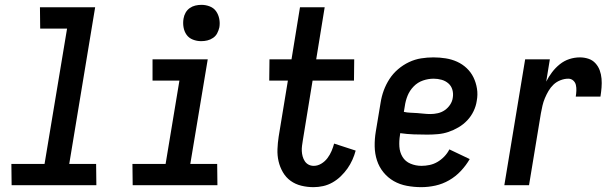

<svg xmlns="http://www.w3.org/2000/svg" viewBox="-20 -765 2540 793"><path d="M28 0 27 -88H164L257 -647H146L145 -735H373L266 -88H377L378 0Z M528 0 527 -88H664L721 -432H610V-520H838L766 -88H877L878 0ZM811 -595Q793 -595 776.5 -601.5Q760 -608 750.5 -621.5Q741 -635 738 -652.5Q735 -670 738 -688Q740 -701 746.5 -712.5Q753 -724 763.5 -731.5Q774 -739 786.5 -742Q799 -745 812 -745Q830 -745 846.5 -738.5Q863 -732 872.5 -718.5Q882 -705 885.5 -687.5Q889 -670 886 -652Q883 -639 877 -627.5Q871 -616 860 -608.5Q849 -601 836.5 -598Q824 -595 811 -595Z M1275 8Q1249 8 1224.5 2Q1200 -4 1180.5 -18Q1161 -32 1148.5 -53.5Q1136 -75 1130.5 -99Q1125 -123 1126 -149Q1127 -175 1131 -201L1169 -432H1092L1093 -520H1184L1219 -735H1321L1286 -520H1443L1442 -432H1271L1231 -187Q1229 -175 1227.5 -163.5Q1226 -152 1226.5 -141Q1227 -130 1230 -119Q1233 -108 1239 -99Q1245 -90 1254.5 -85Q1264 -80 1276 -80Q1292 -80 1307 -89Q1322 -98 1332.5 -112Q1343 -126 1349.5 -141.5Q1356 -157 1360 -172L1449 -143Q1444 -124 1435.5 -105Q1427 -86 1415 -69Q1403 -52 1387.5 -37Q1372 -22 1353.5 -11.5Q1335 -1 1315 3.5Q1295 8 1275 8Z M1720 8Q1690 8 1660.5 2.5Q1631 -3 1606.5 -17Q1582 -31 1564 -53Q1546 -75 1537 -102.5Q1528 -130 1527.5 -160.5Q1527 -191 1532 -221L1552 -341Q1556 -367 1565 -391.5Q1574 -416 1588.5 -438.5Q1603 -461 1624 -479Q1645 -497 1669.5 -508.5Q1694 -520 1719.5 -524Q1745 -528 1770 -528Q1796 -528 1821 -524Q1846 -520 1868 -510Q1890 -500 1907.5 -483.5Q1925 -467 1935.5 -445.5Q1946 -424 1950 -399Q1954 -374 1949 -348Q1946 -327 1936 -306Q1926 -285 1910 -268Q1894 -251 1873.5 -239Q1853 -227 1832 -220Q1811 -213 1789 -211Q1767 -209 1745 -209Q1717 -209 1689 -210Q1661 -211 1633 -215L1632 -207Q1628 -183 1629.5 -159.5Q1631 -136 1642.5 -117Q1654 -98 1675.5 -89Q1697 -80 1721 -80Q1737 -80 1754 -83.5Q1771 -87 1786.5 -96Q1802 -105 1815 -118.5Q1828 -132 1836 -148L1920 -108Q1905 -82 1883.5 -59Q1862 -36 1835 -20.5Q1808 -5 1778.5 1.5Q1749 8 1720 8ZM1758 -294Q1773 -294 1788.5 -297.5Q1804 -301 1817 -310Q1830 -319 1839 -332.5Q1848 -346 1850 -361Q1853 -378 1848.5 -394Q1844 -410 1832 -420.5Q1820 -431 1804 -435.5Q1788 -440 1771 -440Q1749 -440 1727 -432.5Q1705 -425 1688.5 -408Q1672 -391 1663.5 -370Q1655 -349 1652 -327L1648 -303Q1661 -300 1675 -299.5Q1689 -299 1703 -298Q1717 -297 1730.5 -295.5Q1744 -294 1758 -294Z M2063 0 2149 -520H2251L2236 -428Q2246 -448 2260 -466.5Q2274 -485 2292 -499.5Q2310 -514 2331.5 -521Q2353 -528 2375 -528Q2393 -528 2410 -522.5Q2427 -517 2439 -504Q2451 -491 2457 -474.5Q2463 -458 2464.5 -440Q2466 -422 2464.5 -403.5Q2463 -385 2460 -366H2358Q2360 -378 2360.5 -390.5Q2361 -403 2358.5 -414Q2356 -425 2347.5 -432.5Q2339 -440 2327 -440Q2311 -440 2294.5 -433.5Q2278 -427 2266 -415.5Q2254 -404 2245.5 -389.5Q2237 -375 2230.5 -359.5Q2224 -344 2220.5 -328.5Q2217 -313 2214 -297L2165 0Z"/></svg>

Font: Iosevka SS18 Semibold
Style: Italic
Weight: 600
Italic angle: -9°
Monospace: yes
Designer: Belleve Invis
Foundry: Belleve Invis
Version: Version 25.1.1; ttfautohint (v1.8.4)